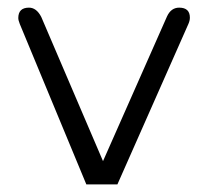

<svg xmlns="http://www.w3.org/2000/svg" viewBox="-20 -487 549 507"><path d="M208 0 32.2 -423.8Q28.3 -433.6 28.3 -439.5Q28.3 -466.8 56.6 -466.8Q76.2 -466.8 88.9 -442.4L252 -61.5L420.9 -443.4Q431.6 -466.8 453.1 -466.8Q481.4 -466.8 481.4 -440.4Q481.4 -432.6 477.5 -423.8L290 0Z"/></svg>

Font: Jura
Style: Medium
Weight: 500
Version: Version 2.6.1